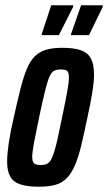

<svg xmlns="http://www.w3.org/2000/svg" viewBox="-20 -699 409 727"><path d="M128 8Q85 8 58 -0.5Q31 -9 19 -30Q7 -51 7 -87Q7 -116 13 -157Q19 -198 32 -254Q46 -317 57.5 -362.5Q69 -408 81.5 -438Q94 -468 111.5 -485.5Q129 -503 154 -510.5Q179 -518 215 -518Q259 -518 285.5 -509Q312 -500 324 -478Q336 -456 336 -417Q336 -389 329.5 -349Q323 -309 311 -254Q298 -191 287 -146Q276 -101 263 -71.5Q250 -42 233 -24.5Q216 -7 191 0.5Q166 8 128 8ZM134 -74Q146 -74 154.5 -77Q163 -80 170 -89.5Q177 -99 183.5 -118.5Q190 -138 197.5 -171Q205 -204 215 -254Q228 -316 234.5 -352Q241 -388 241 -405Q241 -418 238 -425Q235 -432 228 -434Q221 -436 210 -436Q194 -436 184 -430.5Q174 -425 166.5 -407Q159 -389 150 -352.5Q141 -316 128 -254Q115 -192 108.5 -157Q102 -122 102 -105Q102 -92 105.5 -85.5Q109 -79 116 -76.5Q123 -74 134 -74ZM249 -566V-570L287 -679H369V-673L317 -566ZM138 -566V-570L174 -679H257V-673L203 -566Z"/></svg>

Font: Saira UltraCondensed
Style: Bold Italic
Weight: 700
Width: 1
Italic angle: -12°
Designer: Hector Gatti with collaboration of the Omnibus-Type team
Foundry: Omnibus-Type
Version: Version 1.101